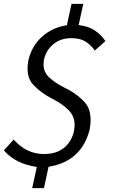

<svg xmlns="http://www.w3.org/2000/svg" viewBox="-37 -854 606 996"><path d="M191 122H130L154 12Q43 -4 -17 -74L34 -130Q100 -55 191 -55Q256 -55 295.5 -87.5Q335 -120 347 -175Q350 -192 350 -207Q350 -251 318.5 -283Q287 -315 234 -342Q176 -371 136 -414Q106 -445 106 -498Q106 -518 110 -540Q127 -615 181 -663.5Q235 -712 310 -723L334 -834H395L371 -724Q423 -718 455.5 -695.5Q488 -673 510 -641L455 -592Q432 -623 405 -639.5Q378 -656 331 -656Q278 -656 240 -625Q202 -594 191 -544Q189 -531 189 -519Q189 -480 218 -452.5Q247 -425 296 -400Q357 -372 401 -325Q433 -291 433 -231Q433 -208 428 -181Q385 -16 215 11Z"/></svg>

Font: l_WÎeÑOS 300W
Style: Regular
Weight: 300
Designer: R?O
Version: Version 2.00 June 21, 2023